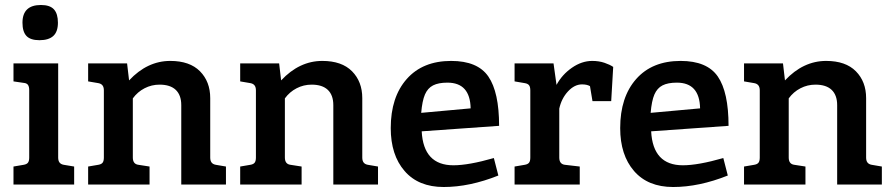

<svg xmlns="http://www.w3.org/2000/svg" viewBox="-20 -739 3575 769"><path d="M70 -648Q70 -719 144 -719Q180 -719 196 -701.5Q212 -684 212 -648Q212 -612 193.5 -595Q175 -578 138 -578Q102 -578 86 -595Q70 -612 70 -648ZM34 -72 75 -79Q87 -81 92 -87.5Q97 -94 97 -108V-378Q97 -392 92 -399Q87 -406 75 -407L34 -413V-485H213V-108Q213 -95 218.5 -88Q224 -81 235 -79L277 -72V0H34Z M885 -72V0H706V-318Q706 -358 684 -379Q662 -400 619 -400Q587 -400 559 -385.5Q531 -371 512 -345V-108Q512 -82 534 -79L579 -72V0H333V-72L374 -79Q386 -81 391 -87.5Q396 -94 396 -108V-377Q396 -390 390.5 -397Q385 -404 374 -406L333 -413V-485H489L497 -417Q570 -495 662 -495Q740 -495 781 -453.5Q822 -412 822 -346V-108Q822 -95 827.5 -88Q833 -81 844 -79Z M1494 -72V0H1315V-318Q1315 -358 1293 -379Q1271 -400 1228 -400Q1196 -400 1168 -385.5Q1140 -371 1121 -345V-108Q1121 -82 1143 -79L1188 -72V0H942V-72L983 -79Q995 -81 1000 -87.5Q1005 -94 1005 -108V-377Q1005 -390 999.5 -397Q994 -404 983 -406L942 -413V-485H1098L1106 -417Q1179 -495 1271 -495Q1349 -495 1390 -453.5Q1431 -412 1431 -346V-108Q1431 -95 1436.5 -88Q1442 -81 1453 -79Z M1958 -106 1976 -36Q1861 10 1757 10Q1656 10 1600.5 -54Q1545 -118 1545 -226Q1545 -350 1609 -422.5Q1673 -495 1787 -495Q1893 -495 1936 -432.5Q1979 -370 1979 -235L1669 -213Q1676 -77 1796 -77Q1857 -77 1958 -106ZM1667 -287 1865 -305Q1863 -408 1772 -408Q1736 -408 1714.5 -397Q1693 -386 1682 -360.5Q1671 -335 1667 -287Z M2436 -471 2428 -334H2353L2343 -394Q2331 -401 2311 -401Q2281 -401 2255 -373Q2229 -345 2220 -304V-108Q2220 -82 2242 -79L2302 -72V0H2041V-72L2082 -79Q2094 -81 2099 -87.5Q2104 -94 2104 -108V-377Q2104 -391 2099 -397.5Q2094 -404 2082 -406L2041 -413V-485H2197L2209 -399Q2231 -440 2270.5 -467.5Q2310 -495 2352 -495Q2379 -495 2401 -487.5Q2423 -480 2436 -471Z M2877 -106 2895 -36Q2780 10 2676 10Q2575 10 2519.5 -54Q2464 -118 2464 -226Q2464 -350 2528 -422.5Q2592 -495 2706 -495Q2812 -495 2855 -432.5Q2898 -370 2898 -235L2588 -213Q2595 -77 2715 -77Q2776 -77 2877 -106ZM2586 -287 2784 -305Q2782 -408 2691 -408Q2655 -408 2633.5 -397Q2612 -386 2601 -360.5Q2590 -335 2586 -287Z M3512 -72V0H3333V-318Q3333 -358 3311 -379Q3289 -400 3246 -400Q3214 -400 3186 -385.5Q3158 -371 3139 -345V-108Q3139 -82 3161 -79L3206 -72V0H2960V-72L3001 -79Q3013 -81 3018 -87.5Q3023 -94 3023 -108V-377Q3023 -390 3017.5 -397Q3012 -404 3001 -406L2960 -413V-485H3116L3124 -417Q3197 -495 3289 -495Q3367 -495 3408 -453.5Q3449 -412 3449 -346V-108Q3449 -95 3454.5 -88Q3460 -81 3471 -79Z"/></svg>

Font: Enriqueta SemiBold
Style: Regular
Weight: 600
Designer: Viviana Monsalve, Gustavo Ibarra
Foundry: 72Puntos
Version: Version 2.000